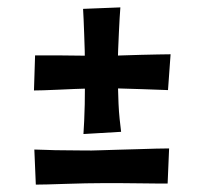

<svg xmlns="http://www.w3.org/2000/svg" viewBox="-20 -589 540 520"><path d="M308 -232 206 -226Q207 -241 208 -261.5Q209 -282 209.5 -306Q210 -330 210 -354.5Q210 -379 210 -403Q210 -427 209.5 -451Q209 -475 208 -496.5Q207 -518 206.5 -535.5Q206 -553 205 -565L306 -569Q305 -557 304 -539.5Q303 -522 302 -500.5Q301 -479 300 -454.5Q299 -430 299 -404Q299 -379 299.5 -355Q300 -331 301 -308.5Q302 -286 304 -267Q306 -248 308 -232ZM77 -89 73 -184Q86 -184 107 -183Q128 -182 153 -182Q178 -182 203.5 -181.5Q229 -181 251 -182Q273 -183 300 -183.5Q327 -184 354 -185Q381 -186 403.5 -186.5Q426 -187 438 -187L434 -92Q423 -92 402 -92Q381 -92 356 -92.5Q331 -93 305.5 -93Q280 -93 259 -93Q239 -93 212 -92.5Q185 -92 157.5 -91Q130 -90 108.5 -89.5Q87 -89 77 -89ZM72 -344 75 -439Q83 -439 99 -439Q115 -439 137 -439Q159 -439 182.5 -438.5Q206 -438 228 -438Q250 -438 267 -438Q289 -438 313.5 -439Q338 -440 362.5 -440.5Q387 -441 408 -441.5Q429 -442 442 -442L435 -345Q426 -345 408 -346Q390 -347 366 -347.5Q342 -348 316.5 -349Q291 -350 268 -350Q250 -350 227.5 -349.5Q205 -349 181.5 -348Q158 -347 136 -346Q114 -345 97.5 -344.5Q81 -344 72 -344Z"/></svg>

Font: Truculenta ExtraBold
Style: Regular
Weight: 800
Version: Version 1.002